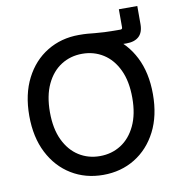

<svg xmlns="http://www.w3.org/2000/svg" viewBox="-91 -917 943 1011"><g transform="rotate(-10 380.5 -411.5)"><path d="M380.9 -664.1V-737.8Q408.2 -737.8 426.3 -736.3Q444.3 -734.9 464.1 -732.7Q483.9 -730.5 515.6 -729Q547.4 -727.5 601.6 -727.5Q611.8 -727.5 611.8 -737.8V-834.5H710.4V-737.8Q710.4 -693.4 687 -671.9Q663.6 -650.4 619.6 -650.4Q598.1 -650.4 579.3 -652.6Q560.5 -654.8 536.4 -657.5Q512.2 -660.2 475.1 -662.1Q438 -664.1 380.9 -664.1ZM380.4 10.3Q285.6 10.3 210.7 -35.4Q135.7 -81.1 92.8 -165Q49.8 -249 49.8 -363.3Q49.8 -478.5 92.8 -562.5Q135.7 -646.5 210.7 -692.1Q285.6 -737.8 380.4 -737.8Q475.6 -737.8 550.3 -692.1Q625 -646.5 668 -562.5Q710.9 -478.5 710.9 -363.3Q710.9 -248.5 668 -164.8Q625 -81.1 550.3 -35.4Q475.6 10.3 380.4 10.3ZM380.4 -90.3Q442.9 -90.3 492.7 -121.8Q542.5 -153.3 571.5 -214.4Q600.6 -275.4 600.6 -363.3Q600.6 -452.1 571.5 -513.2Q542.5 -574.2 492.7 -605.7Q442.9 -637.2 380.4 -637.2Q317.9 -637.2 268.1 -605.7Q218.3 -574.2 189.2 -512.9Q160.2 -451.7 160.2 -363.3Q160.2 -275.4 189.2 -214.4Q218.3 -153.3 268.1 -121.8Q317.9 -90.3 380.4 -90.3Z"/></g></svg>

Font: Inter 20pt Medium
Style: Regular
Weight: 500
Version: Version 4.001;git-66647c0bb